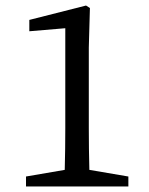

<svg xmlns="http://www.w3.org/2000/svg" viewBox="-20 -674 539 694"><path d="M444 -36V0H74V-36L214 -60Q215 -98 215.5 -135.5Q216 -173 216 -211V-572L86 -561V-602L291 -654L305 -645L301 -502V-211Q301 -173 301.5 -135.5Q302 -98 303 -60Z"/></svg>

Font: SourceSerifPro
Style: Book
Weight: 400
Designer: Frank Grießhammer
Foundry: Adobe Systems Incorporated
Version: Version 1.014;PS Version 1.0;hotconv 1.0.73;makeotf.lib2.5.5